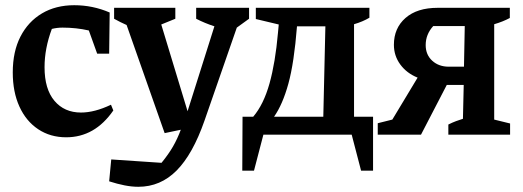

<svg xmlns="http://www.w3.org/2000/svg" viewBox="-20 -517 2006 737"><path d="M234 10Q173 10 126.5 -21Q80 -52 54.5 -108Q29 -164 29 -239Q29 -319 58.5 -376.5Q88 -434 141 -465.5Q194 -497 265 -497Q336 -497 401 -469L399 -311H353L321 -400Q273 -411 220 -411Q199 -411 179 -406Q151 -331 151 -259Q151 -175 189 -130Q227 -85 291 -85Q343 -85 406 -115L415 -93Q344 10 234 10Z M612 -6 466 -421Q441 -432 418 -445V-487H653V-445L599 -423L700 -90L803 -416Q766 -428 733 -445V-487H936V-445L889 -411L765 -54Q720 75 658 137.5Q596 200 511 200Q486 200 458 194.5Q430 189 399 179L407 95L600 108Q627 75 644 45.5Q661 16 674 -19Z M910 138 911 -69H952Q992 -116 1014.5 -196.5Q1037 -277 1047 -391L1050 -423L962 -444V-487H1398V-449Q1373 -434 1339 -424V-69H1412V138H1366L1330 0H991L955 138ZM1120 -416Q1109 -276 1087 -196Q1065 -116 1032 -69H1221L1229 -416Z M1430 0V-44L1486 -58L1583 -219Q1541 -236 1516.5 -269.5Q1492 -303 1492 -345Q1492 -409 1536.5 -448Q1581 -487 1660 -487H1937V-448Q1924 -441 1909 -435Q1894 -429 1877 -424V-58L1938 -43V0H1701V-39Q1717 -47 1730.5 -52Q1744 -57 1757 -61L1760 -191H1695L1596 0ZM1703 -261H1761L1764 -417H1643Q1614 -385 1614 -344Q1614 -307 1639 -284Q1664 -261 1703 -261Z"/></svg>

Font: Piazzolla SemiBold
Style: Regular
Weight: 600
Designer: Juan Pablo del Peral
Foundry: Huerta Tipografica
Version: Version 1.330